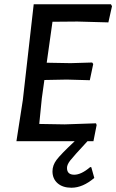

<svg xmlns="http://www.w3.org/2000/svg" viewBox="-20 -662 545 900"><path d="M315 218Q274 218 250 197Q226 176 226 141Q226 113 245 87.5Q264 62 330 0H57L87 -193L138 -642H500L505 -633L488 -557L343 -561L226 -560L199 -368L311 -366L412 -369L417 -362L401 -286L293 -289L188 -287L176 -201L164 -81L283 -79L430 -84L433 -76L418 0H390Q324 71 309 90.5Q294 110 294 125Q294 157 328 157Q361 157 403 121L408 122L422 172Q368 218 315 218Z"/></svg>

Font: Alegreya Sans Medium
Style: Italic
Weight: 500
Italic angle: -7°
Designer: Juan Pablo del Peral
Foundry: Huerta Tipografica
Version: Version 2.007